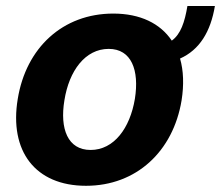

<svg xmlns="http://www.w3.org/2000/svg" viewBox="-20 -597 723 628"><path d="M682.9 -577.4H593C584.2 -524.5 571 -485.1 541.9 -464.1C504.3 -520.2 438.9 -552.6 350.5 -552.6C185.4 -552.6 65 -440.7 38 -273.1C9.9 -103.7 94.5 10.7 261.4 10.7C425.8 10.7 546.2 -101.6 573.9 -268.5C582 -319.6 580.3 -366.1 568.9 -405.5C632.8 -433.9 669 -493.6 682.9 -577.4ZM421.2 -273.8C405.2 -177.6 352.6 -106.5 276.3 -106.5C201.7 -106.5 175.1 -175.4 190.7 -269.2C206 -365.4 258.5 -437.1 335.6 -437.1C409.8 -437.1 436.1 -367.9 421.2 -273.8Z"/></svg>

Font: TID UI
Style: Bold Italic
Weight: 700
Italic angle: -9.39999°
Designer: The TID Project Authors
Foundry: Bakken & Bæck
Version: Version 1.001;hotconv 1.0.109;makeotfexe 2.5.65596